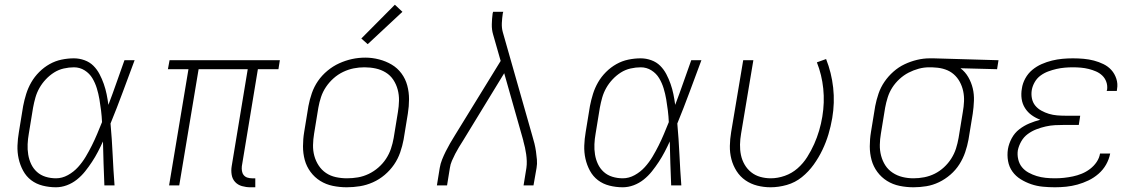

<svg xmlns="http://www.w3.org/2000/svg" viewBox="-20 -785 4840 813"><path d="M217 8Q188 8 160.5 1Q133 -6 112 -22Q91 -38 78 -62Q65 -86 59 -113Q53 -140 54 -168.5Q55 -197 60 -226L78 -336Q83 -362 91 -387.5Q99 -413 112.5 -436.5Q126 -460 146 -480Q166 -500 190 -513.5Q214 -527 240.5 -532.5Q267 -538 293 -538Q316 -538 338 -530Q360 -522 375.5 -506.5Q391 -491 401.5 -471Q412 -451 419.5 -429.5Q427 -408 431.5 -386Q436 -364 439 -341Q457 -388 473.5 -435.5Q490 -483 507 -530H550Q525 -463 500 -395.5Q475 -328 448 -262Q454 -196 457 -130.5Q460 -65 465 0H422Q420 -46 418.5 -93Q417 -140 416 -186Q406 -164 394.5 -142Q383 -120 369.5 -99.5Q356 -79 340.5 -59.5Q325 -40 305.5 -24.5Q286 -9 263 -0.5Q240 8 217 8ZM217 -30Q243 -30 267.5 -43.5Q292 -57 310.5 -77.5Q329 -98 343 -121.5Q357 -145 369 -169Q381 -193 391.5 -218Q402 -243 412 -268Q411 -292 408 -316.5Q405 -341 401 -364.5Q397 -388 390 -411Q383 -434 371 -454Q359 -474 338.5 -487Q318 -500 293 -500Q272 -500 250 -495Q228 -490 209 -478Q190 -466 174 -449Q158 -432 147 -412.5Q136 -393 130 -372Q124 -351 120 -329L102 -219Q98 -197 97 -174.5Q96 -152 99.5 -130.5Q103 -109 112 -90Q121 -71 136.5 -57Q152 -43 173 -36.5Q194 -30 217 -30Z M1040 8Q1022 8 1004.5 3Q987 -2 975.5 -14.5Q964 -27 961 -45Q958 -63 961 -81L1029 -492H821L739 0H696L778 -492H691L698 -530H1165L1159 -492H1072L1004 -81Q1003 -71 1004.5 -61Q1006 -51 1012 -43.5Q1018 -36 1027.5 -33Q1037 -30 1047 -30H1061V8Z M1448 8Q1418 8 1389 2Q1360 -4 1336 -19Q1312 -34 1295 -57Q1278 -80 1270.5 -107.5Q1263 -135 1263 -165.5Q1263 -196 1268 -226L1286 -336Q1291 -363 1300.5 -390.5Q1310 -418 1326.5 -442Q1343 -466 1366.5 -485.5Q1390 -505 1416.5 -517Q1443 -529 1470.5 -535Q1498 -541 1527 -541Q1556 -541 1585 -533.5Q1614 -526 1638.5 -511.5Q1663 -497 1680 -474Q1697 -451 1704.5 -423Q1712 -395 1712 -365Q1712 -335 1707 -304L1689 -194Q1684 -167 1674.5 -139.5Q1665 -112 1648.5 -88Q1632 -64 1609 -44.5Q1586 -25 1559 -13Q1532 -1 1504 3.5Q1476 8 1448 8ZM1449 -30Q1449 -30 1449 -30Q1449 -30 1449 -30Q1473 -30 1496 -34Q1519 -38 1541 -48.5Q1563 -59 1582 -75.5Q1601 -92 1614.5 -112.5Q1628 -133 1635.5 -155.5Q1643 -178 1647 -201L1665 -311Q1669 -335 1669.5 -359Q1670 -383 1664 -405.5Q1658 -428 1645.5 -447Q1633 -466 1613.5 -478Q1594 -490 1571 -495Q1548 -500 1523 -500Q1500 -500 1477.5 -495.5Q1455 -491 1433 -480.5Q1411 -470 1392.5 -453.5Q1374 -437 1360.5 -417Q1347 -397 1339.5 -374.5Q1332 -352 1328 -329L1310 -219Q1306 -195 1305.5 -171Q1305 -147 1311 -125Q1317 -103 1329.5 -84Q1342 -65 1360.5 -52.5Q1379 -40 1402 -35Q1425 -30 1449 -30ZM1537 -598 1510 -622 1652 -765 1684 -735Z M1830 0 1842 -74Q1845 -92 1852 -109.5Q1859 -127 1867.5 -144Q1876 -161 1885.5 -177.5Q1895 -194 1905 -210L2100 -527L2068 -639Q2062 -659 2062.5 -682Q2063 -705 2066 -728L2068 -735H2111L2109 -728Q2106 -708 2105 -687.5Q2104 -667 2109 -649L2234 -210Q2239 -194 2243 -177.5Q2247 -161 2249.5 -144Q2252 -127 2253.5 -109Q2255 -91 2252 -74L2239 0H2197L2209 -74Q2211 -88 2210.5 -103Q2210 -118 2208 -132Q2206 -146 2203 -160Q2200 -174 2196 -188V-189Q2195 -192 2194.5 -194.5Q2194 -197 2193 -200L2115 -475L1941 -190Q1932 -176 1923.5 -162Q1915 -148 1907.5 -133.5Q1900 -119 1893.5 -104Q1887 -89 1885 -74L1873 0Z M2617 8Q2588 8 2560.5 1Q2533 -6 2512 -22Q2491 -38 2478 -62Q2465 -86 2459 -113Q2453 -140 2454 -168.5Q2455 -197 2460 -226L2478 -336Q2483 -362 2491 -387.5Q2499 -413 2512.5 -436.5Q2526 -460 2546 -480Q2566 -500 2590 -513.5Q2614 -527 2640.5 -532.5Q2667 -538 2693 -538Q2716 -538 2738 -530Q2760 -522 2775.5 -506.5Q2791 -491 2801.5 -471Q2812 -451 2819.5 -429.5Q2827 -408 2831.5 -386Q2836 -364 2839 -341Q2857 -388 2873.5 -435.5Q2890 -483 2907 -530H2950Q2925 -463 2900 -395.5Q2875 -328 2848 -262Q2854 -196 2857 -130.5Q2860 -65 2865 0H2822Q2820 -46 2818.5 -93Q2817 -140 2816 -186Q2806 -164 2794.5 -142Q2783 -120 2769.5 -99.5Q2756 -79 2740.5 -59.5Q2725 -40 2705.5 -24.5Q2686 -9 2663 -0.5Q2640 8 2617 8ZM2617 -30Q2643 -30 2667.5 -43.5Q2692 -57 2710.5 -77.5Q2729 -98 2743 -121.5Q2757 -145 2769 -169Q2781 -193 2791.5 -218Q2802 -243 2812 -268Q2811 -292 2808 -316.5Q2805 -341 2801 -364.5Q2797 -388 2790 -411Q2783 -434 2771 -454Q2759 -474 2738.5 -487Q2718 -500 2693 -500Q2672 -500 2650 -495Q2628 -490 2609 -478Q2590 -466 2574 -449Q2558 -432 2547 -412.5Q2536 -393 2530 -372Q2524 -351 2520 -329L2502 -219Q2498 -197 2497 -174.5Q2496 -152 2499.5 -130.5Q2503 -109 2512 -90Q2521 -71 2536.5 -57Q2552 -43 2573 -36.5Q2594 -30 2617 -30Z M3243 8Q3214 8 3186.5 1Q3159 -6 3136.5 -21.5Q3114 -37 3099 -60.5Q3084 -84 3077 -111Q3070 -138 3070.5 -167Q3071 -196 3076 -226L3127 -530H3170L3118 -219Q3114 -196 3113.5 -173Q3113 -150 3117.5 -128.5Q3122 -107 3133 -88Q3144 -69 3161 -55.5Q3178 -42 3199.5 -36Q3221 -30 3244 -30Q3273 -30 3303 -40.5Q3333 -51 3357 -72Q3381 -93 3398 -120Q3415 -147 3427.5 -175Q3440 -203 3448.5 -232Q3457 -261 3462 -291Q3472 -351 3466 -409.5Q3460 -468 3439 -521L3478 -535Q3501 -477 3508 -413.5Q3515 -350 3504 -285Q3498 -250 3488 -216.5Q3478 -183 3462.5 -150.5Q3447 -118 3425.5 -88Q3404 -58 3375.5 -35Q3347 -12 3312 -2Q3277 8 3243 8Z M3848 8Q3818 8 3789 2Q3760 -4 3736 -19Q3712 -34 3695 -57Q3678 -80 3670.5 -107.5Q3663 -135 3663 -165.5Q3663 -196 3668 -226L3686 -336Q3691 -362 3700 -388.5Q3709 -415 3725 -438.5Q3741 -462 3763 -481.5Q3785 -501 3810.5 -513Q3836 -525 3863 -531.5Q3890 -538 3917 -538Q3921 -538 3925 -538Q3929 -538 3933 -538L4208 -530L4202 -492L4047 -496Q4067 -481 4080 -458.5Q4093 -436 4099 -411Q4105 -386 4104 -358.5Q4103 -331 4099 -304L4081 -194Q4076 -167 4067 -140.5Q4058 -114 4042.5 -89.5Q4027 -65 4004.5 -45.5Q3982 -26 3956 -13.5Q3930 -1 3902.5 3.5Q3875 8 3848 8ZM3848 -30Q3871 -30 3894 -34.5Q3917 -39 3938 -49.5Q3959 -60 3977 -76.5Q3995 -93 4008 -113.5Q4021 -134 4028 -156Q4035 -178 4039 -201L4057 -311Q4061 -333 4062 -355.5Q4063 -378 4058.5 -399Q4054 -420 4044 -438.5Q4034 -457 4018.5 -470.5Q4003 -484 3982.5 -491Q3962 -498 3940 -499L3926 -500Q3923 -500 3920 -500Q3917 -500 3914 -500Q3892 -500 3870 -494Q3848 -488 3827.5 -477.5Q3807 -467 3789 -450.5Q3771 -434 3758.5 -414.5Q3746 -395 3739 -373Q3732 -351 3728 -329L3710 -219Q3706 -196 3705.5 -172Q3705 -148 3711 -125.5Q3717 -103 3729 -84.5Q3741 -66 3760 -53.5Q3779 -41 3801.5 -35.5Q3824 -30 3848 -30Z M4447 8Q4421 8 4395.5 5.5Q4370 3 4346.5 -5Q4323 -13 4302 -26Q4281 -39 4267 -58.5Q4253 -78 4248.5 -103Q4244 -128 4248 -154Q4252 -177 4264 -199.5Q4276 -222 4296 -237.5Q4316 -253 4339 -262.5Q4362 -272 4385 -278Q4366 -285 4349 -297Q4332 -309 4320.5 -327Q4309 -345 4306 -366.5Q4303 -388 4307 -410Q4310 -432 4321.5 -453Q4333 -474 4351 -489Q4369 -504 4390.5 -513.5Q4412 -523 4434.5 -528.5Q4457 -534 4479 -536Q4501 -538 4523 -538Q4546 -538 4568.5 -536Q4591 -534 4612 -528.5Q4633 -523 4652.5 -513.5Q4672 -504 4686 -488.5Q4700 -473 4707 -451.5Q4714 -430 4710 -408Q4710 -406 4709.5 -404Q4709 -402 4709 -400H4666Q4667 -402 4667 -403Q4667 -404 4668 -406Q4670 -423 4664.5 -438.5Q4659 -454 4647.5 -465Q4636 -476 4621 -482.5Q4606 -489 4590 -493Q4574 -497 4557 -498.5Q4540 -500 4523 -500Q4506 -500 4488.5 -498.5Q4471 -497 4453.5 -493Q4436 -489 4418.5 -482.5Q4401 -476 4386 -465Q4371 -454 4361.5 -437.5Q4352 -421 4349 -404Q4346 -386 4349.5 -368.5Q4353 -351 4363.5 -338Q4374 -325 4389.5 -316.5Q4405 -308 4421.5 -303Q4438 -298 4456 -296.5Q4474 -295 4493 -295H4554L4548 -256H4486Q4467 -256 4447.5 -255Q4428 -254 4408 -249.5Q4388 -245 4368.5 -237.5Q4349 -230 4332 -217.5Q4315 -205 4304.5 -186.5Q4294 -168 4290 -149Q4287 -130 4291.5 -110.5Q4296 -91 4307.5 -77Q4319 -63 4335.5 -54Q4352 -45 4370 -39.5Q4388 -34 4407.5 -32Q4427 -30 4447 -30Q4466 -30 4485 -32Q4504 -34 4523 -38Q4542 -42 4560.5 -49.5Q4579 -57 4595.5 -69.5Q4612 -82 4623.5 -99Q4635 -116 4638 -135H4681Q4676 -110 4663.5 -88Q4651 -66 4631.5 -49Q4612 -32 4589 -21Q4566 -10 4542.5 -3.5Q4519 3 4495 5.5Q4471 8 4447 8Z"/></svg>

Font: Iosevka Curly XLtExObl
Style: Regular
Weight: 200
Width: 7
Italic angle: -9°
Monospace: yes
Designer: Belleve Invis
Foundry: Belleve Invis
Version: Version 11.0.1; ttfautohint (v1.8.3)